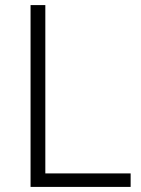

<svg xmlns="http://www.w3.org/2000/svg" viewBox="-20 -734 555 754"><path d="M100 0V-714H158V-53H493V0Z"/></svg>

Font: Noto Sans Cherokee Light
Style: Regular
Weight: 300
Designer: Monotype Design Team
Foundry: Monotype Imaging Inc.
Version: Version 2.001; ttfautohint (v1.8.4.7-5d5b)